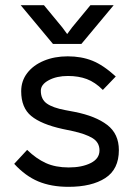

<svg xmlns="http://www.w3.org/2000/svg" viewBox="-20 -703 520 743"><path d="M35 -69 85 -123Q120 -89 157.5 -72Q195 -55 246 -55Q297 -55 331 -72Q365 -89 365 -121Q365 -152 338 -168.5Q311 -185 260 -196L222 -204Q140 -222 101 -254Q62 -286 62 -350Q62 -390 85.5 -420.5Q109 -451 150 -468Q191 -485 242 -485Q295 -485 337.5 -468Q380 -451 428 -407L378 -355Q348 -385 316 -397Q284 -409 243 -409Q199 -409 168.5 -392.5Q138 -376 138 -352Q138 -319 161 -302.5Q184 -286 232 -277L269 -270Q350 -254 395 -219.5Q440 -185 440 -122Q440 -48 387.5 -14Q335 20 245 20Q178 20 128 -1Q78 -22 35 -69ZM295 -533 420 -683H330L259 -597L217 -540H263L221 -597L150 -683H60L185 -533Z"/></svg>

Font: Kreadon
Style: Regular
Weight: 400
Designer: kohakuno
Foundry: StudioGnu
Version: Version 1.000;Glyphs 3.1.2 (3151)